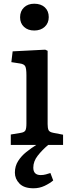

<svg xmlns="http://www.w3.org/2000/svg" viewBox="-20 -779 383 1032"><path d="M164 -615Q130 -615 109 -634.5Q88 -654 88 -686Q88 -719 109 -739Q130 -759 164 -759Q200 -759 221 -739.5Q242 -720 242 -687Q242 -655 220.5 -635Q199 -615 164 -615ZM160 233Q109 233 84.5 207.5Q60 182 60 149Q60 114 77.5 86.5Q95 59 121.5 38Q148 17 175 0H38V-56L92 -65Q111 -68 116.5 -78Q122 -88 122 -115V-375Q122 -411 115.5 -423Q109 -435 86 -438L41 -445L48 -503L223 -512L236 -506V-112Q236 -92 240.5 -80.5Q245 -69 267 -65L319 -55V0H239Q207 27 183 57.5Q159 88 159 122Q159 162 199 162Q213 162 226 158.5Q239 155 251 151L266 191Q247 207 219.5 220Q192 233 160 233Z"/></svg>

Font: Literata 12pt Medium
Style: Regular
Weight: 500
Designer: Latin by Veronika Burian and Jose Scaglione. Greek by Irene Vlachou. Cyrillic by Vera Evstafieva.
Foundry: TypeTogether
Version: Version 3.002